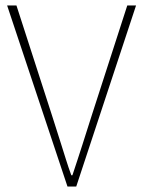

<svg xmlns="http://www.w3.org/2000/svg" viewBox="-20 -680 522 700"><path d="M226 0 6 -660H40L168 -264Q178 -233 186.5 -206Q195 -179 203.5 -152.5Q212 -126 220.5 -98.5Q229 -71 240 -41H244Q254 -71 263 -98.5Q272 -126 280.5 -152.5Q289 -179 297.5 -206Q306 -233 316 -264L444 -660H476L258 0Z"/></svg>

Font: TypoPRO Source Sans Pro
Style: Regular
Weight: 200
Designer: Paul D. Hunt
Foundry: Adobe Systems Incorporated
Version: Version 2.020;PS 2.000;hotconv 1.0.86;makeotf.lib2.5.63406